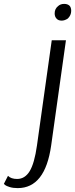

<svg xmlns="http://www.w3.org/2000/svg" viewBox="-104 -707 386 987"><path d="M195 -676Q207 -687 226 -687Q244 -687 254 -677Q262 -668 262 -651Q262 -629 245 -612Q229 -601 213 -601Q195 -601 186 -612Q177 -622 177 -638Q177 -662 195 -676ZM162 -500H235L159 41Q128 260 -13 260Q-37 260 -54.5 254.5Q-72 249 -78 244L-84 238L-63 197Q-47 213 -16 213Q24 213 48.5 173Q73 133 86 41Z"/></svg>

Font: Arsenal
Style: Italic
Weight: 400
Italic angle: -9.10001°
Designer: Andrij Shevchenko
Foundry: Stairsfor
Version: Version 2.001;PS 002.001;hotconv 1.0.88;makeotf.lib2.5.64775